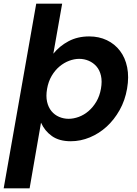

<svg xmlns="http://www.w3.org/2000/svg" viewBox="-49 -760 747 1044"><path d="M241 -468Q275 -510 324 -536Q373 -562 436 -562Q489 -562 532 -541.5Q575 -521 603.5 -483.5Q632 -446 642.5 -394Q653 -342 642 -278Q631 -214 601.5 -161.5Q572 -109 531 -71.5Q490 -34 439.5 -13Q389 8 336 8Q273 8 233.5 -20Q194 -48 174 -93L112 264H-29L148 -740H289ZM500 -278Q507 -318 500 -348.5Q493 -379 475.5 -399Q458 -419 433.5 -429.5Q409 -440 382 -440Q355 -440 327 -429.5Q299 -419 274.5 -398.5Q250 -378 232 -347.5Q214 -317 207 -277Q200 -237 207 -206.5Q214 -176 231 -155.5Q248 -135 272.5 -124.5Q297 -114 324 -114Q351 -114 379.5 -124.5Q408 -135 432.5 -156Q457 -177 475 -207.5Q493 -238 500 -278Z"/></svg>

Font: SVN-Poppins SemiBold
Style: Italic
Weight: 600
Italic angle: -10°
Designer: Ninad Kale (Devanagari), Jonny Pinhorn (Latin)
Foundry: Indian Type Foundry
Version: Version 3.002 2017; ttfautohint (v1.8.3)